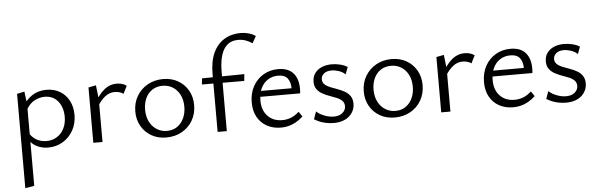

<svg xmlns="http://www.w3.org/2000/svg" viewBox="-57 -918 4412 1414"><g transform="rotate(-5 2149.0 -211.0)"><path d="M272 6Q221 6 180.5 -17.5Q140 -41 119 -88L137 -116Q158 -80 190.5 -61.5Q223 -43 264 -43Q308 -43 341.5 -64Q375 -85 394 -122.5Q413 -160 413 -210Q413 -255 397 -291Q381 -327 351 -348Q321 -369 278 -369Q242 -369 204 -350Q166 -331 139 -282L111 -302Q145 -361 190.5 -390Q236 -419 295 -419Q353 -419 396 -393Q439 -367 462.5 -321.5Q486 -276 486 -217Q486 -154 458 -103.5Q430 -53 381.5 -23.5Q333 6 272 6ZM78 289V-408L133 -420L145 -328V278Z M606 0V-409L662 -420L674 -315V0ZM662 -260 645 -285Q678 -348 720 -383.5Q762 -419 815 -419Q836 -419 855 -413.5Q874 -408 888 -397L859 -340Q848 -349 830.5 -354Q813 -359 795 -359Q756 -359 723.5 -333.5Q691 -308 662 -260Z M1145 8Q1084 8 1036.5 -19Q989 -46 961.5 -93.5Q934 -141 934 -202Q934 -266 963.5 -316Q993 -366 1044 -394.5Q1095 -423 1159 -423Q1220 -423 1267.5 -396Q1315 -369 1342.5 -321.5Q1370 -274 1370 -213Q1370 -149 1341 -99Q1312 -49 1261 -20.5Q1210 8 1145 8ZM1154 -40Q1199 -40 1231 -62.5Q1263 -85 1280 -123Q1297 -161 1297 -206Q1297 -258 1277.5 -295.5Q1258 -333 1225 -353.5Q1192 -374 1150 -374Q1106 -374 1073.5 -352.5Q1041 -331 1024 -293.5Q1007 -256 1007 -210Q1007 -158 1026.5 -120Q1046 -82 1079.5 -61Q1113 -40 1154 -40Z M1525 0V-428Q1525 -522 1554 -584.5Q1583 -647 1635.5 -679Q1688 -711 1756 -711Q1787 -711 1815.5 -703Q1844 -695 1867 -679L1838 -628Q1817 -643 1790.5 -652.5Q1764 -662 1735 -662Q1689 -662 1661 -641Q1633 -620 1618.5 -587Q1604 -554 1598.5 -516.5Q1593 -479 1593 -446V0ZM1440 -358 1445 -403 1758 -407 1753 -357Z M1994 9Q1935 9 1890 -15.5Q1845 -40 1819.5 -85.5Q1794 -131 1794 -193Q1794 -262 1822.5 -313.5Q1851 -365 1899.5 -393.5Q1948 -422 2009 -422Q2083 -422 2120 -380Q2157 -338 2157 -265Q2157 -257 2156.5 -247.5Q2156 -238 2155 -230H2096V-265Q2096 -319 2074 -346.5Q2052 -374 2005 -374Q1961 -374 1928 -352.5Q1895 -331 1877 -293Q1859 -255 1859 -202Q1859 -130 1900 -87.5Q1941 -45 2007 -45Q2041 -45 2072 -57Q2103 -69 2132 -96L2157 -59Q2130 -34 2102.5 -19Q2075 -4 2048 2.5Q2021 9 1994 9ZM1832 -230 1841 -273H2146V-230Z M2385 9Q2355 9 2327.5 3.5Q2300 -2 2278 -11.5Q2256 -21 2240 -31L2260 -87Q2284 -65 2319.5 -51.5Q2355 -38 2388 -38Q2429 -38 2452.5 -58.5Q2476 -79 2476 -107Q2476 -132 2460.5 -147.5Q2445 -163 2420.5 -173Q2396 -183 2369 -192.5Q2342 -202 2317.5 -215.5Q2293 -229 2277 -250.5Q2261 -272 2261 -306Q2261 -345 2281 -371Q2301 -397 2333 -410Q2365 -423 2405 -423Q2435 -423 2466.5 -415.5Q2498 -408 2521 -393L2501 -340Q2482 -359 2453 -368.5Q2424 -378 2401 -378Q2364 -378 2343.5 -361Q2323 -344 2323 -319Q2323 -296 2339 -281Q2355 -266 2379.5 -256.5Q2404 -247 2431.5 -237Q2459 -227 2483.5 -213.5Q2508 -200 2524 -177.5Q2540 -155 2540 -120Q2540 -94 2529.5 -70.5Q2519 -47 2499 -29Q2479 -11 2450 -1Q2421 9 2385 9Z M2834 8Q2773 8 2725.5 -19Q2678 -46 2650.5 -93.5Q2623 -141 2623 -202Q2623 -266 2652.5 -316Q2682 -366 2733 -394.5Q2784 -423 2848 -423Q2909 -423 2956.5 -396Q3004 -369 3031.5 -321.5Q3059 -274 3059 -213Q3059 -149 3030 -99Q3001 -49 2950 -20.5Q2899 8 2834 8ZM2843 -40Q2888 -40 2920 -62.5Q2952 -85 2969 -123Q2986 -161 2986 -206Q2986 -258 2966.5 -295.5Q2947 -333 2914 -353.5Q2881 -374 2839 -374Q2795 -374 2762.5 -352.5Q2730 -331 2713 -293.5Q2696 -256 2696 -210Q2696 -158 2715.5 -120Q2735 -82 2768.5 -61Q2802 -40 2843 -40Z M3178 0V-409L3234 -420L3246 -315V0ZM3234 -260 3217 -285Q3250 -348 3292 -383.5Q3334 -419 3387 -419Q3408 -419 3427 -413.5Q3446 -408 3460 -397L3431 -340Q3420 -349 3402.5 -354Q3385 -359 3367 -359Q3328 -359 3295.5 -333.5Q3263 -308 3234 -260Z M3711 9Q3652 9 3607 -15.5Q3562 -40 3536.5 -85.5Q3511 -131 3511 -193Q3511 -262 3539.5 -313.5Q3568 -365 3616.5 -393.5Q3665 -422 3726 -422Q3800 -422 3837 -380Q3874 -338 3874 -265Q3874 -257 3873.5 -247.5Q3873 -238 3872 -230H3813V-265Q3813 -319 3791 -346.5Q3769 -374 3722 -374Q3678 -374 3645 -352.5Q3612 -331 3594 -293Q3576 -255 3576 -202Q3576 -130 3617 -87.5Q3658 -45 3724 -45Q3758 -45 3789 -57Q3820 -69 3849 -96L3874 -59Q3847 -34 3819.5 -19Q3792 -4 3765 2.5Q3738 9 3711 9ZM3549 -230 3558 -273H3863V-230Z M4102 9Q4072 9 4044.5 3.5Q4017 -2 3995 -11.5Q3973 -21 3957 -31L3977 -87Q4001 -65 4036.5 -51.5Q4072 -38 4105 -38Q4146 -38 4169.5 -58.5Q4193 -79 4193 -107Q4193 -132 4177.5 -147.5Q4162 -163 4137.5 -173Q4113 -183 4086 -192.5Q4059 -202 4034.5 -215.5Q4010 -229 3994 -250.5Q3978 -272 3978 -306Q3978 -345 3998 -371Q4018 -397 4050 -410Q4082 -423 4122 -423Q4152 -423 4183.5 -415.5Q4215 -408 4238 -393L4218 -340Q4199 -359 4170 -368.5Q4141 -378 4118 -378Q4081 -378 4060.5 -361Q4040 -344 4040 -319Q4040 -296 4056 -281Q4072 -266 4096.5 -256.5Q4121 -247 4148.5 -237Q4176 -227 4200.5 -213.5Q4225 -200 4241 -177.5Q4257 -155 4257 -120Q4257 -94 4246.5 -70.5Q4236 -47 4216 -29Q4196 -11 4167 -1Q4138 9 4102 9Z"/></g></svg>

Font: Ysabeau Office
Style: Regular
Weight: 400
Designer: Christian Thalmann (Catharsis Fonts)
Version: Version 2.001;gftools[0.9.30]; featfreeze: tnum,lnum,ss02